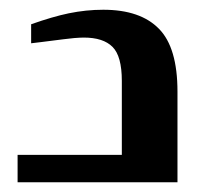

<svg xmlns="http://www.w3.org/2000/svg" viewBox="-20 -374 432 394"><path d="M191.9 -354Q268.1 -354 306.2 -314.9Q344.2 -276.4 344.2 -186V0H16.1V-56.2H230V-208Q230 -258.8 210.9 -277.8Q191.9 -296.9 151.9 -296.9Q145 -296.9 132.3 -295.9Q127.4 -295.4 110.8 -293.5L83 -290Q77.1 -289.1 64 -287.6Q50.8 -286.1 43.9 -285.2V-324.2Q87.9 -339.8 121.1 -346.7Q156.7 -354 191.9 -354Z"/></svg>

Font: SimahzazaarabicW05-Medium
Style: Regular
Weight: 500
Designer: Ahmed zaza
Foundry: Ahmed zaza
Version: Version 1.001